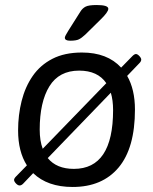

<svg xmlns="http://www.w3.org/2000/svg" viewBox="-20 -738 609 764"><path d="M259 -576Q238 -576 238 -588Q238 -594 252 -616L300 -692Q308 -705 320.5 -711.5Q333 -718 365 -718Q411 -718 411 -703Q411 -690 380 -660L319 -600Q305 -587 294 -581.5Q283 -576 259 -576ZM58 0Q51 0 43.5 -8Q36 -16 36 -22Q36 -28 44 -36L87 -80Q52 -135 52 -219Q52 -280 66 -336Q80 -392 110 -435.5Q140 -479 188.5 -504Q237 -529 306 -529Q407 -529 462 -469L507 -515Q515 -523 521 -523Q527 -523 534.5 -515Q542 -507 542 -501Q542 -494 535 -487L486 -436Q517 -382 517 -302Q517 -149 452 -71.5Q387 6 269 6Q169 6 112 -49L72 -7Q65 0 58 0ZM138 -222Q138 -178 150 -146L403 -407Q369 -457 295 -457Q215 -457 176.5 -394.5Q138 -332 138 -222ZM274 -66Q430 -66 430 -300Q430 -339 421 -369L170 -109Q205 -66 274 -66Z"/></svg>

Font: Asap
Style: Italic
Weight: 400
Italic angle: -6°
Designer: Pablo Cosgaya
Foundry: Omnibus-Type
Version: Version 3.001; ttfautohint (v1.8.3)